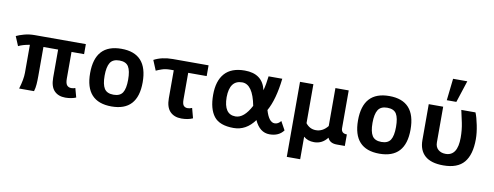

<svg xmlns="http://www.w3.org/2000/svg" viewBox="-75 -1187 4571 1778"><g transform="rotate(10 2211.0 -297.5)"><path d="M557.1 8.8Q491.2 8.8 453.1 -30.5Q415 -69.8 415 -153.8V-418H276.9V-147Q276.9 -102.1 274.4 -67.1Q272 -32.2 262.2 0H122.1Q149.9 -91.3 149.9 -152.8V-416Q82.5 -404.8 43.9 -384.8L6.8 -473.1Q34.2 -486.8 80.1 -499.5Q126 -512.2 179.2 -512.2H659.2V-418H541V-167Q541 -122.1 555.9 -105Q570.8 -87.9 597.2 -87.9Q617.2 -87.9 633.8 -95.2L657.2 -9.8Q641.1 -2 613.5 3.4Q585.9 8.8 557.1 8.8Z M992.2 15.1Q744.6 15.1 744.6 -254.9Q744.6 -526.9 992.2 -526.9Q1238.8 -526.9 1238.8 -254.9Q1238.8 15.1 992.2 15.1ZM992.2 -95.2Q1053.2 -95.2 1077.6 -133.5Q1102.1 -171.9 1102.1 -254.9Q1102.1 -339.4 1078.1 -378.2Q1054.2 -417 992.2 -417Q930.7 -417 905.8 -377.2Q880.9 -337.4 880.9 -254.9Q880.9 -172.9 905.5 -134Q930.2 -95.2 992.2 -95.2Z M1649.4 12.7Q1581.1 12.7 1542 -27.8Q1502.9 -68.4 1502.9 -151.9V-415H1469.7Q1425.8 -415 1393.1 -403.8Q1360.4 -392.6 1338.9 -382.3L1299.8 -476.6Q1374.5 -516.1 1475.6 -516.1H1812.5V-415H1638.7V-165Q1638.7 -122.1 1652.3 -106.9Q1666 -91.8 1689.5 -91.8Q1709.5 -91.8 1731 -101.1L1755.9 -7.8Q1710.9 12.7 1649.4 12.7Z M1901.4 -254.9Q1901.4 -386.2 1963.6 -456.5Q2025.9 -526.9 2151.9 -526.9Q2319.3 -526.9 2353 -377.4Q2369.1 -435.5 2377.4 -512.2H2506.3Q2483.9 -314 2421.4 -203.1Q2453.1 -93.3 2507.8 -93.3Q2541 -93.3 2565.4 -125.5L2609.9 -44.9Q2565.9 15.1 2478.5 15.1Q2386.2 15.1 2336.9 -93.8Q2258.3 15.1 2140.1 15.1Q2008.8 15.1 1955.1 -53.7Q1901.4 -122.6 1901.4 -254.9ZM2284.7 -218.3Q2247.1 -415 2147 -415Q2029.8 -415 2028.3 -254.9Q2029.8 -93.3 2139.2 -93.3Q2219.2 -93.3 2284.7 -218.3Z M2798.8 192.9H2672.9V-512.7H2798.8V-146Q2836.4 -97.2 2895 -97.2Q2959 -97.2 3005.9 -155.8V-512.7H3130.9V-158.7Q3130.9 -108.4 3184.6 -108.4V0H3108.9Q3043 0 3022.5 -49.3Q2974.1 15.1 2897 15.1Q2837.4 15.1 2798.8 -19Z M3511.2 15.1Q3263.7 15.1 3263.7 -254.9Q3263.7 -526.9 3511.2 -526.9Q3757.8 -526.9 3757.8 -254.9Q3757.8 15.1 3511.2 15.1ZM3511.2 -95.2Q3572.3 -95.2 3596.7 -133.5Q3621.1 -171.9 3621.1 -254.9Q3621.1 -339.4 3597.2 -378.2Q3573.2 -417 3511.2 -417Q3449.7 -417 3424.8 -377.2Q3399.9 -337.4 3399.9 -254.9Q3399.9 -172.9 3424.6 -134Q3449.2 -95.2 3511.2 -95.2Z M4112.8 19Q3997.1 19 3939.9 -32Q3882.8 -83 3882.8 -178.2V-516.1H4018.6V-181.2Q4018.6 -137.2 4045.7 -113.5Q4072.8 -89.8 4115.7 -89.8Q4228 -89.8 4228 -262.2Q4228 -333.5 4214.4 -399.9Q4200.7 -466.3 4189 -516.1H4322.3Q4339.8 -474.1 4354.2 -402.3Q4368.7 -330.6 4368.7 -272Q4368.7 -126.5 4307.6 -53.7Q4246.6 19 4112.8 19ZM4130.9 -581.1H4041L4064 -786.6H4197.8Z"/></g></svg>

Font: Cadman
Style: Bold
Weight: 700
Designer: Paul James MIller
Foundry: High-Logic / Made with FontCreator
Version: Version 2.114;March 28, 2021;FontCreator 13.0.0.2683 64-bit